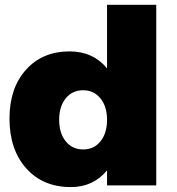

<svg xmlns="http://www.w3.org/2000/svg" viewBox="-20 -762 728 789"><path d="M419.9 -742.2H622.1V0H419.9V-62Q363.3 6.8 271 6.8Q156.7 6.8 87.9 -70.1Q19 -147 19 -274.9Q19 -399.9 86.7 -475.3Q154.3 -550.8 266.1 -550.8Q362.3 -550.8 419.9 -481ZM321.8 -147.9Q366.2 -147.9 393.1 -181.4Q419.9 -214.8 419.9 -270Q419.9 -324.2 392.8 -357.7Q365.7 -391.1 321.8 -391.1Q276.9 -391.1 250 -357.7Q223.1 -324.2 223.1 -270Q223.1 -214.8 250 -181.4Q276.9 -147.9 321.8 -147.9Z"/></svg>

Font: Montserrat-Arabic ExtraBold
Style: Regular
Weight: 800
Designer: Mohamed Gaber
Foundry: Kief Type Foundry
Version: Version 5.008;PS 005.008;hotconv 1.0.88;makeotf.lib2.5.64775